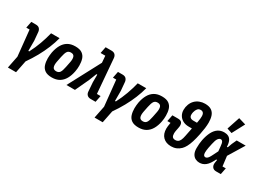

<svg xmlns="http://www.w3.org/2000/svg" viewBox="-43 -1666 3649 2717"><g transform="rotate(30 1782.0 -308.0)"><path d="M97 200 137 0 94 -419H40L61 -525H135Q176 -525 195.5 -503.5Q215 -482 218 -450L230 -315V-148H244Q293 -243 326.5 -335.5Q360 -428 384 -525H523Q501 -440 465 -352Q429 -264 380 -175.5Q331 -87 270 0L230 200Z M703 12Q630 12 590 -16Q550 -44 535 -91.5Q520 -139 520 -197Q520 -220 522.5 -246Q525 -272 529 -295Q544 -370 574.5 -424Q605 -478 654.5 -507.5Q704 -537 776 -537Q850 -537 889.5 -509Q929 -481 944 -434Q959 -387 959 -328Q959 -306 957 -279.5Q955 -253 950 -230Q936 -156 905 -101.5Q874 -47 824.5 -17.5Q775 12 703 12ZM714 -95Q753 -95 772.5 -122.5Q792 -150 805 -219L823 -309Q825 -320 826.5 -332Q828 -344 828 -357Q828 -382 821.5 -398Q815 -414 801.5 -422Q788 -430 765 -430Q726 -430 707 -402.5Q688 -375 674 -306L656 -216Q654 -205 652.5 -193Q651 -181 651 -168Q651 -143 657.5 -127Q664 -111 678 -103Q692 -95 714 -95Z M1216 -524 1207 -634H1130L1151 -740H1249Q1285 -740 1305.5 -720Q1326 -700 1329 -665L1375 -106H1435L1414 0H1333Q1297 0 1276 -20.5Q1255 -41 1253 -75L1242 -223L1243 -345H1229L1181 -223L1077 0H938Z M1513 200 1553 0 1510 -419H1456L1477 -525H1551Q1592 -525 1611.5 -503.5Q1631 -482 1634 -450L1646 -315V-148H1660Q1709 -243 1742.5 -335.5Q1776 -428 1800 -525H1939Q1917 -440 1881 -352Q1845 -264 1796 -175.5Q1747 -87 1686 0L1646 200Z M2119 12Q2046 12 2006 -16Q1966 -44 1951 -91.5Q1936 -139 1936 -197Q1936 -220 1938.5 -246Q1941 -272 1945 -295Q1960 -370 1990.5 -424Q2021 -478 2070.5 -507.5Q2120 -537 2192 -537Q2266 -537 2305.5 -509Q2345 -481 2360 -434Q2375 -387 2375 -328Q2375 -306 2373 -279.5Q2371 -253 2366 -230Q2352 -156 2321 -101.5Q2290 -47 2240.5 -17.5Q2191 12 2119 12ZM2130 -95Q2169 -95 2188.5 -122.5Q2208 -150 2221 -219L2239 -309Q2241 -320 2242.5 -332Q2244 -344 2244 -357Q2244 -382 2237.5 -398Q2231 -414 2217.5 -422Q2204 -430 2181 -430Q2142 -430 2123 -402.5Q2104 -375 2090 -306L2072 -216Q2070 -205 2068.5 -193Q2067 -181 2067 -168Q2067 -143 2073.5 -127Q2080 -111 2094 -103Q2108 -95 2130 -95Z M2451 -378H2541Q2582 -378 2600.5 -360.5Q2619 -343 2619 -304Q2619 -297 2617.5 -287.5Q2616 -278 2613 -261L2604 -216Q2602 -205 2600.5 -193Q2599 -181 2599 -168Q2599 -131 2613.5 -113Q2628 -95 2661 -95Q2685 -95 2703 -106Q2721 -117 2734 -144Q2747 -171 2756 -219L2783 -355H2731Q2676 -355 2635 -377Q2594 -399 2571.5 -437.5Q2549 -476 2549 -525Q2549 -572 2565.5 -615.5Q2582 -659 2613 -690Q2643 -720 2684.5 -736Q2726 -752 2771 -752Q2840 -752 2878.5 -725.5Q2917 -699 2932.5 -652Q2948 -605 2948 -545Q2948 -503 2941.5 -452.5Q2935 -402 2923 -344Q2907 -265 2889 -208Q2871 -151 2850.5 -113Q2830 -75 2806 -51Q2775 -20 2736.5 -4Q2698 12 2653 12Q2568 12 2519 -37Q2470 -86 2470 -174Q2470 -191 2472.5 -211.5Q2475 -232 2479 -256L2482 -272H2430ZM2678 -520Q2678 -492 2695 -476.5Q2712 -461 2745 -461H2805L2810 -487Q2815 -514 2817 -535Q2819 -556 2819 -574Q2819 -610 2804 -627.5Q2789 -645 2762 -645Q2730 -645 2711 -622.5Q2692 -600 2683 -563Q2680 -552 2679 -542Q2678 -532 2678 -520Z M3481 -106 3460 0H3383Q3341 0 3321 -28Q3301 -56 3307 -96L3315 -147H3301Q3280 -103 3259 -72.5Q3238 -42 3215 -23.5Q3192 -5 3167 3.5Q3142 12 3113 12Q3079 12 3048 -4Q3017 -20 2998 -55.5Q2979 -91 2979 -149Q2979 -185 2982 -219.5Q2985 -254 2991 -284Q3008 -367 3037.5 -423.5Q3067 -480 3110 -508.5Q3153 -537 3210 -537Q3249 -537 3278 -522Q3307 -507 3323.5 -472Q3340 -437 3342 -378H3356L3381 -447L3417 -525H3564L3407 -268L3427 -106ZM3150 -97Q3163 -97 3175 -104.5Q3187 -112 3200 -130.5Q3213 -149 3229 -182L3269 -262L3261 -343Q3257 -392 3245 -410Q3233 -428 3215 -428Q3192 -428 3172 -401.5Q3152 -375 3138 -307L3123 -235Q3119 -213 3116.5 -193Q3114 -173 3114 -155Q3114 -124 3124 -110.5Q3134 -97 3150 -97ZM3408 -781 3301 -579 3220 -606 3290 -816Z"/></g></svg>

Font: IBM Plex Sans Condensed
Style: Bold Italic
Weight: 700
Width: 3
Italic angle: -11.31°
Designer: Mike Abbink, Paul van der Laan, Pieter van Rosmalen
Foundry: Bold Monday
Version: Version 3.201